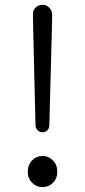

<svg xmlns="http://www.w3.org/2000/svg" viewBox="-20 -767 353 800"><path d="M127.9 -244.1 118.2 -649.4 117.2 -706.1Q116.2 -722.7 127.9 -734.9Q139.6 -747.1 156.7 -747.1Q173.8 -747.1 185.5 -734.9Q197.3 -722.7 197.3 -706.1L196.3 -649.4L185.5 -244.1Q185.5 -232.4 177.2 -224.1Q168.9 -215.8 157.2 -215.8Q145.5 -215.8 137.2 -224.1Q128.9 -232.4 127.9 -244.1ZM95.7 -50.8Q95.7 -80.1 113.8 -98.6Q131.8 -117.2 157.2 -117.2Q182.6 -117.2 200.7 -98.6Q218.8 -80.1 218.8 -50.8Q218.8 -23.4 200.7 -5.4Q182.6 12.7 157.2 12.7Q131.8 12.7 113.8 -5.4Q95.7 -23.4 95.7 -50.8Z"/></svg>

Font: Gen Jyuu Gothic Normal
Style: Regular
Weight: 300
Designer: [Source Han Sans]
Ryoko NISHIZUKA  (kana & ideographs); Paul D. Hunt (Latin, Greek & Cyrillic); Wenlong ZHANG  (bopomofo
Version: Version 1.002.20150607